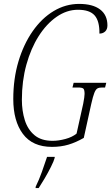

<svg xmlns="http://www.w3.org/2000/svg" viewBox="-20 -742 570 983"><path d="M246 10Q147 10 97.5 -56Q48 -122 48 -235Q48 -339 74.5 -427.5Q101 -516 147.5 -582.5Q194 -649 255 -685.5Q316 -722 385 -722Q455 -722 492.5 -693.5Q530 -665 530 -612Q530 -592 518.5 -581Q507 -570 489 -570Q490 -634 464.5 -663Q439 -692 379 -692Q322 -692 270 -656Q218 -620 178 -557Q138 -494 115 -410.5Q92 -327 92 -231Q92 -175 107 -127Q122 -79 156.5 -50Q191 -21 249 -21Q280 -21 315 -30.5Q350 -40 372 -58L406 -211Q413 -247 413 -261Q413 -283 406.5 -288.5Q400 -294 379 -294H351L357 -318H524L518 -294H502Q487 -294 478.5 -289Q470 -284 463 -266.5Q456 -249 447 -209L409 -36Q369 -13 330.5 -1.5Q292 10 246 10ZM163 213Q179 181 194.5 138Q210 95 221 61H260V66Q256 82 241 112Q226 142 208 172.5Q190 203 178 221H162Z"/></svg>

Font: Noto Serif ExtraCondensed ExtraLight
Style: Italic
Weight: 200
Width: 2
Italic angle: -12°
Designer: Monotype Design Team
Foundry: Monotype Imaging Inc.
Version: Version 2.014; ttfautohint (v1.8.4.7-5d5b)